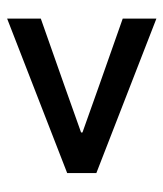

<svg xmlns="http://www.w3.org/2000/svg" viewBox="21 -608 470 553"><g transform="rotate(90 256.5 -332.0)"><path d="M34 -117V-214L227 -282L362 -330V-334L227 -382L34 -450V-547L479 -374V-290Z"/></g></svg>

Font: Processing Sans Pro Semibold
Style: Regular
Weight: 600
Designer: Paul D. Hunt
Foundry: Adobe Systems Incorporated
Version: Version 2.020;PS 2.000;hotconv 1.0.86;makeotf.lib2.5.63406